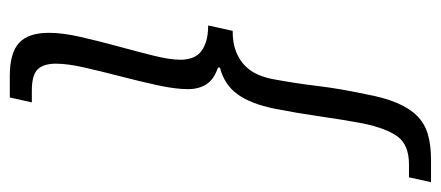

<svg xmlns="http://www.w3.org/2000/svg" viewBox="-274 -474 900 392"><g transform="rotate(90 176.0 -278.0)"><path d="M47 72Q47 44 55.5 7Q64 -30 74.5 -68.5Q85 -107 93.5 -141Q102 -175 102 -197Q102 -207 99 -217.5Q96 -228 88.5 -235.5Q81 -243 67 -248Q53 -253 32 -253L43 -303Q68 -303 85.5 -310Q103 -317 114.5 -328.5Q126 -340 132 -354Q138 -368 141 -382Q150 -430 155.5 -476Q161 -522 172 -573Q179 -612 190 -638Q201 -664 216.5 -679.5Q232 -695 254 -701.5Q276 -708 306 -708H352L342 -663H316Q276 -663 259 -640Q242 -617 232 -569Q224 -526 217.5 -480.5Q211 -435 202 -389Q192 -340 172.5 -313Q153 -286 118 -277V-273Q142 -265 152 -249.5Q162 -234 162 -212Q162 -186 154 -149.5Q146 -113 136 -74.5Q126 -36 118 -1Q110 34 110 58Q110 83 121.5 95Q133 107 165 107H189L179 152H135Q88 152 67.5 133Q47 114 47 72Z"/></g></svg>

Font: mr_Source Sans Pro
Style: Italic
Weight: 400
Italic angle: -11°
Designer: Paul D. Hunt
Foundry: Adobe Systems Incorporated
Version: Version 1.036;July 10, 2024;FontCreator 11.5.0.2430 64-bit